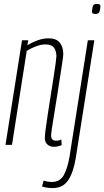

<svg xmlns="http://www.w3.org/2000/svg" viewBox="-20 -737 531 977"><path d="M92 -532H124L119 -507Q144 -522 172 -532Q200 -542 227 -542Q267 -542 284.5 -519.5Q302 -497 302 -462Q302 -454 297.5 -423Q293 -392 286 -347.5Q279 -303 271.5 -254.5Q264 -206 256.5 -161.5Q249 -117 244.5 -86Q240 -55 240 -47Q240 -21 266 -21Q271 -21 277 -22Q283 -23 292 -27L294 1Q283 6 273 8Q263 10 254 10Q234 10 221 -2Q208 -14 208 -36Q208 -46 212 -78Q216 -110 223 -154.5Q230 -199 237.5 -247.5Q245 -296 252 -339.5Q259 -383 263 -413.5Q267 -444 267 -451Q267 -477 255 -494Q243 -511 211 -511Q189 -511 163.5 -501.5Q138 -492 116 -478L41 0H8ZM474 -717Q482 -717 486.5 -714.5Q491 -712 491 -703Q489 -681 484 -673.5Q479 -666 464 -666Q457 -666 452 -669Q447 -672 448 -681Q450 -702 454.5 -709.5Q459 -717 474 -717ZM460 -532 366 64Q354 140 327 180Q300 220 248 220Q234 220 220 218Q206 216 194 212L202 182Q224 189 244 189Q286 189 305 153.5Q324 118 334 59L427 -532Z"/></svg>

Font: Georama Condensed ExtraLight
Style: Italic
Weight: 200
Width: 3
Italic angle: -9°
Designer: Jean-Baptiste Levee
Foundry: Production Type
Version: Version 1.000